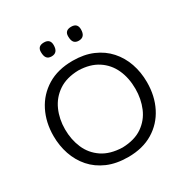

<svg xmlns="http://www.w3.org/2000/svg" viewBox="-216 -1150 1290 1337"><g transform="rotate(-30 429.0 -481.5)"><path d="M433.1 11.2Q337.9 11.2 266.8 -19.5Q195.8 -50.3 148.4 -104.2Q101.1 -158.2 77.4 -228Q53.7 -297.9 53.7 -376Q53.7 -484.9 97.9 -572.8Q142.1 -660.6 226.3 -712.2Q310.5 -763.7 430.2 -763.7Q521.5 -763.7 591.3 -733.6Q661.1 -703.6 708.7 -650.4Q756.3 -597.2 780.8 -526.9Q805.2 -456.5 805.2 -376Q805.2 -265.1 760.7 -177.5Q716.3 -89.8 633.1 -39.3Q549.8 11.2 433.1 11.2ZM431.2 -66.4Q529.3 -69.3 591.6 -112.5Q653.8 -155.8 683.1 -225.3Q712.4 -294.9 712.4 -376Q712.4 -463.9 680.9 -532.7Q649.4 -601.6 586.9 -642.3Q524.4 -683.1 431.2 -685.5Q334.5 -683.1 271.5 -640.4Q208.5 -597.7 177.5 -528.3Q146.5 -459 146.5 -376Q146.5 -293 176.5 -223.6Q206.5 -154.3 269.5 -111.8Q332.5 -69.3 431.2 -66.4ZM539.1 -862.8Q513.7 -862.8 501.2 -877.9Q488.8 -893.1 488.8 -926.8Q488.8 -974.1 540.5 -974.1Q590.8 -974.1 590.8 -924.3Q590.8 -862.8 539.1 -862.8ZM320.3 -862.8Q294.9 -862.8 282.5 -877.9Q270 -893.1 270 -926.8Q270 -974.1 321.3 -974.1Q371.6 -974.1 371.6 -924.3Q371.6 -862.8 320.3 -862.8Z"/></g></svg>

Font: Pinar DS4-Regular
Style: Regular
Weight: 400
Designer: Amin Abedi
Version: Version 2.000